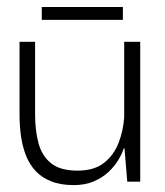

<svg xmlns="http://www.w3.org/2000/svg" viewBox="-20 -527 478 557"><path d="M194.2 10Q155.8 10 128.3 -1Q100.8 -12 83 -31.2Q65.2 -50.5 55.2 -76.2Q45.2 -102 40.9 -132Q36.7 -162 36.7 -194.3V-405.7H81.8V-194.2Q81.8 -149 91.6 -112.1Q101.3 -75.2 127.9 -53.6Q154.5 -32 205 -32Q253 -32 281.6 -54.4Q310.2 -76.8 324 -112.5Q337.8 -148.2 340.3 -187.5V-405.7H386.8V0H349.2L341.2 -96.8H339.2Q334.2 -81 323.2 -62.8Q312.3 -44.7 294.6 -28Q276.8 -11.3 251.8 -0.7Q226.7 10 194.2 10ZM101.2 -469.3V-506.7H336.5V-469.3Z"/></svg>

Font: Darker Grotesque Light
Style: Regular
Weight: 300
Designer: Gabriel Lam
Foundry: TypeRant
Version: Version 1.000;gftools[0.9.28]